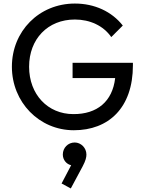

<svg xmlns="http://www.w3.org/2000/svg" viewBox="-20 -724 813 1082"><path d="M396 10C591 10 729 -115 729 -356V-370H389V-284H629C614 -152 527 -80 393 -81C250 -81 144 -191 144 -348C144 -504 249 -614 402 -614C487 -614 563 -579 607 -515L672 -580C610 -659 513 -704 402 -704C200 -704 47 -548 47 -348C47 -148 201 10 396 10ZM379 338 446 213C463 181 467 162 467 147C467 109 436 79 401 79C363 79 334 109 334 147C334 178 356 202 381 207L327 310Z"/></svg>

Font: Outfit
Style: Regular
Weight: 400
Designer: Rodrigo Fuenzalida
Foundry: fragTYPE
Version: Version 1.100;gftools[0.9.27]